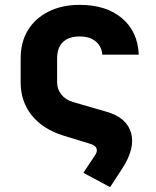

<svg xmlns="http://www.w3.org/2000/svg" viewBox="-20 -580 640 790"><path d="M323 131 371 59Q382 43 377 30.5Q372 18 352 12L241 -22Q157 -48 111 -105Q65 -162 65 -241V-340Q65 -407 95 -456Q125 -505 180 -532.5Q235 -560 308 -560Q417 -560 482 -505Q547 -450 551 -355H401Q398 -390 373.5 -410Q349 -430 308 -430Q263 -430 239 -407Q215 -384 215 -340V-241Q215 -213 232.5 -191Q250 -169 281 -160L419 -120Q502 -96 519.5 -32.5Q537 31 482 115L433 190Z"/></svg>

Font: JetBrains Mono NL ExtraBold
Style: Regular
Weight: 800
Designer: Philipp Nurullin, Konstantin Bulenkov
Foundry: JetBrains
Version: Version 2.304; ttfautohint (v1.8.4.7-5d5b)